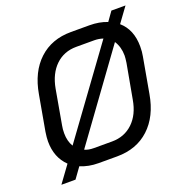

<svg xmlns="http://www.w3.org/2000/svg" viewBox="-140 -864 984 1036"><g transform="rotate(-20 352.5 -346.5)"><path d="M692 -507Q692 -476 687 -451L651 -249Q630 -127 557 -59.5Q484 8 372 8H266Q208 8 162 -12L118 49H37L107 -47Q49 -103 49 -195Q49 -217 54 -249L90 -451Q111 -573 183.5 -640.5Q256 -708 367 -708H473Q530 -708 575 -690L612 -742H693L631 -657Q692 -604 692 -507ZM146 -207Q146 -161 166 -129L520 -615Q496 -623 470 -623H367Q296 -623 248 -577Q200 -531 185 -449L150 -251Q146 -231 146 -207ZM596 -490Q596 -539 572 -576L217 -87Q238 -77 270 -77H374Q445 -77 493.5 -123Q542 -169 556 -251L592 -449Q596 -477 596 -490Z"/></g></svg>

Font: Bai Jamjuree Medium
Style: Italic
Weight: 500
Italic angle: -10°
Version: Version 1.000; ttfautohint (v1.6)